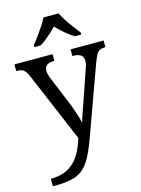

<svg xmlns="http://www.w3.org/2000/svg" viewBox="-145 -846 855 1167"><g transform="rotate(-15 282.5 -263.0)"><path d="M38 193Q89 193 126 178Q163 163 189 136.5Q215 110 233 74Q251 38 263 -4L78 -441Q69 -462 60 -473.5Q51 -485 39 -489.5Q27 -494 7 -494H4V-536H244V-494H241Q211 -494 196 -482.5Q181 -471 181 -446Q181 -438 183 -429Q185 -420 189 -409L262 -231Q272 -208 281.5 -180.5Q291 -153 299 -128Q307 -103 310 -86Q317 -115 328.5 -146Q340 -177 350 -207L417 -402Q422 -414 424 -425.5Q426 -437 426 -445Q426 -471 409.5 -482.5Q393 -494 360 -494H357V-536H565V-494H562Q543 -494 530 -488Q517 -482 507.5 -465Q498 -448 486 -416L334 4Q308 77 284 123Q260 169 230.5 194.5Q201 220 157 230Q113 240 47 240H38ZM148 -619Q164 -638 183 -664Q202 -690 220 -717Q238 -744 248 -766H343Q354 -744 371.5 -717Q389 -690 408.5 -664Q428 -638 443 -619V-606H404Q385 -617 365.5 -632Q346 -647 328 -663.5Q310 -680 295 -696Q280 -680 262 -663.5Q244 -647 225 -632Q206 -617 187 -606H148Z"/></g></svg>

Font: Noto Serif Thai
Style: Regular
Weight: 400
Designer: Monotype Design Team
Foundry: Monotype Imaging Inc.
Version: Version 2.001